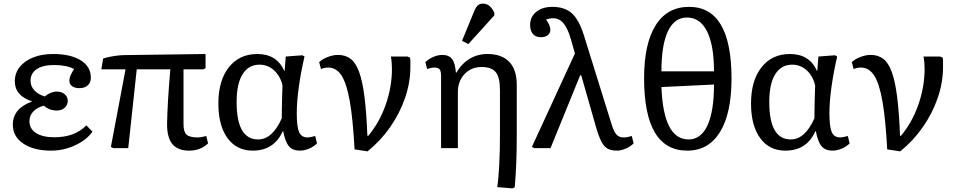

<svg xmlns="http://www.w3.org/2000/svg" viewBox="-20 -820 5297 1063"><path d="M264 14Q167 14 109 -25Q51 -64 51 -130Q51 -219 157 -258V-259Q62 -290 62 -370Q62 -415 89 -449Q116 -483 163.5 -502Q211 -521 274 -521Q371 -521 427 -486Q483 -451 483 -390Q483 -363 466 -347.5Q449 -332 420 -332Q394 -332 379 -343Q364 -354 364 -374Q364 -387 370 -401Q376 -415 390 -438Q349 -460 278 -460Q217 -460 183 -437Q149 -414 149 -373Q149 -343 170 -320Q191 -297 228 -286Q261 -313 295 -313Q321 -313 338 -298.5Q355 -284 355 -262Q355 -239 338 -223.5Q321 -208 295 -208Q253 -208 223 -235Q185 -225 164 -202.5Q143 -180 143 -149Q143 -107 179.5 -83.5Q216 -60 281 -60Q394 -60 458 -126L492 -91Q470 -60 434 -36.5Q398 -13 354 0.5Q310 14 264 14Z M1027 14Q965 14 935 -21.5Q905 -57 905 -132Q905 -152 906.5 -188.5Q908 -225 910.5 -269Q913 -313 916.5 -357Q920 -401 923 -436H737L690 0H607L594 -7L675 -436H541L551 -496Q566 -501 588 -505.5Q610 -510 632.5 -512.5Q655 -515 670 -515L1118 -521V-443L1106 -436H996V-132Q996 -90 1013 -74.5Q1030 -59 1076 -59Q1092 -59 1122 -67L1132 -26Q1090 14 1027 14Z M1379 14Q1290 14 1239.5 -55.5Q1189 -125 1189 -247Q1189 -374 1247 -447.5Q1305 -521 1405 -521Q1512 -521 1554 -428H1556L1562 -507L1654 -514L1666 -507Q1646 -422 1634.5 -339Q1623 -256 1623 -194Q1623 -118 1636 -88.5Q1649 -59 1683 -59Q1689 -59 1699.5 -61Q1710 -63 1725 -67L1735 -26Q1717 -8 1691 3Q1665 14 1640 14Q1600 14 1579.5 -10.5Q1559 -35 1548 -93H1545Q1497 14 1379 14ZM1409 -48Q1488 -48 1540 -165Q1540 -182 1540.5 -215.5Q1541 -249 1542 -285.5Q1543 -322 1544 -347Q1532 -399 1497.5 -430.5Q1463 -462 1417 -462Q1356 -462 1323 -409Q1290 -356 1290 -255Q1290 -48 1409 -48Z M2015 18 1943 7Q1934 -161 1916.5 -260Q1899 -359 1870.5 -402.5Q1842 -446 1797 -446Q1778 -446 1757 -438L1747 -476Q1764 -493 1794.5 -504.5Q1825 -516 1851 -516Q1893 -516 1921.5 -494Q1950 -472 1968.5 -421Q1987 -370 1998 -283.5Q2009 -197 2014 -68H2019Q2081 -142 2115.5 -240.5Q2150 -339 2150 -439Q2150 -476 2144 -507H2236L2250 -501Q2252 -493 2252 -483.5Q2252 -474 2252 -449Q2252 -364 2223 -279Q2194 -194 2141 -117.5Q2088 -41 2015 18Z M2818 223 2733 216Q2740 170 2744 92.5Q2748 15 2748 -70V-321Q2748 -391 2725 -420Q2702 -449 2646 -449Q2589 -449 2552 -410Q2515 -371 2515 -310V0H2422V-397Q2422 -425 2414.5 -435.5Q2407 -446 2387 -446Q2368 -446 2345 -438L2335 -476Q2354 -494 2379.5 -505Q2405 -516 2429 -516Q2465 -516 2482.5 -493.5Q2500 -471 2504 -418H2507Q2536 -468 2580 -494.5Q2624 -521 2678 -521Q2758 -521 2799.5 -477.5Q2841 -434 2841 -350V-70Q2841 10 2838.5 76Q2836 142 2830 216ZM2573 -576 2538 -594 2605 -757Q2615 -781 2625.5 -790.5Q2636 -800 2654 -800Q2694 -800 2717 -749V-735Z M3478 -67 3488 -26Q3471 -9 3445 2.5Q3419 14 3396 14Q3365 14 3345 3.5Q3325 -7 3310.5 -34.5Q3296 -62 3281 -112L3198 -403H3192L3028 0H2937L2925 -7L3163 -524L3140 -605Q3123 -664 3099.5 -691.5Q3076 -719 3042 -719Q3023 -719 3003 -712Q3027 -680 3027 -655Q3027 -636 3012.5 -625Q2998 -614 2974 -614Q2946 -614 2930.5 -632Q2915 -650 2915 -682Q2915 -727 2949 -754.5Q2983 -782 3038 -782Q3106 -782 3145.5 -747Q3185 -712 3212 -627L3367 -129Q3379 -90 3393.5 -74.5Q3408 -59 3433 -59Q3452 -59 3478 -67Z M3785 14Q3546 14 3546 -387Q3546 -578 3610 -680Q3674 -782 3795 -782Q4030 -782 4030 -385Q4030 -193 3966.5 -89.5Q3903 14 3785 14ZM3642 -425H3933Q3933 -570 3894.5 -646.5Q3856 -723 3783 -723Q3714 -723 3678 -647Q3642 -571 3642 -425ZM3792 -48Q3861 -48 3897 -126Q3933 -204 3933 -352L3642 -338Q3653 -48 3792 -48Z M4328 14Q4239 14 4188.5 -55.5Q4138 -125 4138 -247Q4138 -374 4196 -447.5Q4254 -521 4354 -521Q4461 -521 4503 -428H4505L4511 -507L4603 -514L4615 -507Q4595 -422 4583.5 -339Q4572 -256 4572 -194Q4572 -118 4585 -88.5Q4598 -59 4632 -59Q4638 -59 4648.5 -61Q4659 -63 4674 -67L4684 -26Q4666 -8 4640 3Q4614 14 4589 14Q4549 14 4528.5 -10.5Q4508 -35 4497 -93H4494Q4446 14 4328 14ZM4358 -48Q4437 -48 4489 -165Q4489 -182 4489.5 -215.5Q4490 -249 4491 -285.5Q4492 -322 4493 -347Q4481 -399 4446.5 -430.5Q4412 -462 4366 -462Q4305 -462 4272 -409Q4239 -356 4239 -255Q4239 -48 4358 -48Z M4964 18 4892 7Q4883 -161 4865.5 -260Q4848 -359 4819.5 -402.5Q4791 -446 4746 -446Q4727 -446 4706 -438L4696 -476Q4713 -493 4743.5 -504.5Q4774 -516 4800 -516Q4842 -516 4870.5 -494Q4899 -472 4917.5 -421Q4936 -370 4947 -283.5Q4958 -197 4963 -68H4968Q5030 -142 5064.5 -240.5Q5099 -339 5099 -439Q5099 -476 5093 -507H5185L5199 -501Q5201 -493 5201 -483.5Q5201 -474 5201 -449Q5201 -364 5172 -279Q5143 -194 5090 -117.5Q5037 -41 4964 18Z"/></svg>

Font: Text Regular
Style: Regular
Weight: 400
Designer: Latin by Veronika Burian and Jose Scaglione. Greek by Irene Vlachou. Cyrillic by Vera Evstafieva.
Foundry: TypeTogether
Version: Version 3.002